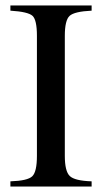

<svg xmlns="http://www.w3.org/2000/svg" viewBox="-20 -682 373 702"><path d="M315 0H18V-19Q81 -21 98 -37.5Q115 -54 115 -112V-551Q115 -609 99 -624Q83 -639 18 -643V-662H315V-643Q252 -640 234.5 -624Q217 -608 217 -551V-112Q217 -56 235 -38.5Q253 -21 315 -19Z"/></svg>

Font: STIX MathJax Alphabets
Style: Regular
Weight: 400
Designer: MicroPress Inc., with final additions and corrections provided by Coen Hoffman, Elsevier (retired)
Version: Version 1.1.1